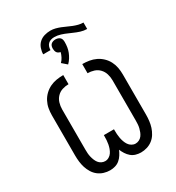

<svg xmlns="http://www.w3.org/2000/svg" viewBox="-242 -1194 1233 1346"><g transform="rotate(-30 375.0 -521.0)"><path d="M500 8Q479 8 458.5 2Q438 -4 422 -17.5Q406 -31 394.5 -49Q383 -67 375 -86Q367 -67 355.5 -49Q344 -31 328 -17.5Q312 -4 291.5 2Q271 8 250 8Q225 8 200.5 0.5Q176 -7 156 -22.5Q136 -38 122.5 -60Q109 -82 101.5 -105.5Q94 -129 91 -154.5Q88 -180 88 -205V-530Q88 -558 93 -585.5Q98 -613 111 -638Q124 -663 144.5 -682.5Q165 -702 190 -714Q215 -726 243 -730.5Q271 -735 298 -735V-661Q272 -661 247 -653Q222 -645 204 -626Q186 -607 178.5 -581.5Q171 -556 171 -530V-205Q171 -190 172 -175Q173 -160 176.5 -145.5Q180 -131 185.5 -117Q191 -103 200 -91Q209 -79 223 -72Q237 -65 252 -65Q268 -65 282.5 -73.5Q297 -82 306 -95.5Q315 -109 320.5 -124.5Q326 -140 329 -156Q332 -172 333 -188Q334 -204 334 -221V-228H416V-221Q416 -204 417 -188Q418 -172 421 -156Q424 -140 429.5 -124.5Q435 -109 444 -95.5Q453 -82 467.5 -73.5Q482 -65 498 -65Q513 -65 527 -72Q541 -79 550 -91Q559 -103 564.5 -117Q570 -131 573.5 -145.5Q577 -160 578 -175Q579 -190 579 -205V-530Q579 -556 571.5 -581.5Q564 -607 546 -626Q528 -645 503 -653Q478 -661 452 -661V-735Q479 -735 507 -730.5Q535 -726 560 -714Q585 -702 605.5 -682.5Q626 -663 639 -638Q652 -613 657 -585.5Q662 -558 662 -530V-205Q662 -180 659 -154.5Q656 -129 648.5 -105.5Q641 -82 627.5 -60Q614 -38 594 -22.5Q574 -7 549.5 0.5Q525 8 500 8ZM605 -931Q579 -931 553.5 -939Q528 -947 504 -958L476 -970Q452 -981 426.5 -989Q401 -997 375 -997Q362 -997 348.5 -993Q335 -989 325.5 -979.5Q316 -970 312 -957Q308 -944 308 -931H249Q249 -955 257.5 -979Q266 -1003 284 -1019.5Q302 -1036 326 -1043Q350 -1050 375 -1050Q395 -1050 414.5 -1045Q434 -1040 453 -1032.5Q472 -1025 490 -1016.5Q508 -1008 527 -1000.5Q546 -993 565.5 -988Q585 -983 605 -983ZM365 -782 326 -816Q340 -830 349 -847.5Q358 -865 363 -883Q355 -885 347.5 -889Q340 -893 335.5 -899.5Q331 -906 329 -914.5Q327 -923 327 -931Q327 -941 329.5 -950.5Q332 -960 339 -966.5Q346 -973 355.5 -976Q365 -979 375 -979Q385 -979 394.5 -976Q404 -973 411 -966.5Q418 -960 420.5 -950.5Q423 -941 423 -931Q423 -910 420 -890Q417 -870 409.5 -851Q402 -832 391 -814.5Q380 -797 365 -782Z"/></g></svg>

Font: Iosevka Plex Etoile
Style: Regular
Weight: 400
Designer: Belleve Invis
Foundry: Belleve Invis
Version: Version 25.1.1; ttfautohint (v1.8.4)